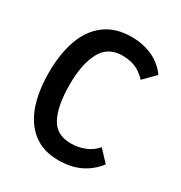

<svg xmlns="http://www.w3.org/2000/svg" viewBox="-175 -862 951 1007"><g transform="rotate(30 300.0 -358.5)"><path d="M49 -356Q49 -471.5 80 -556.5Q111 -641.5 174.5 -688.2Q238 -735 333 -735Q401 -735 458 -709.8Q515 -684.5 553 -632L485 -563.5Q451.5 -599 417 -612.5Q382.5 -626 339.5 -626Q253 -626 214 -553.2Q175 -480.5 175 -356Q175 -229.5 210.5 -160.2Q246 -91 333.5 -91Q376.5 -91 417 -106.8Q457.5 -122.5 485 -155.5L548.5 -87.5Q508.5 -36 452.5 -9Q396.5 18 320.5 18Q230.5 18 169.8 -28.2Q109 -74.5 79 -158.2Q49 -242 49 -356Z"/></g></svg>

Font: JuliaMono SemiBold
Style: Regular
Weight: 600
Monospace: yes
Designer: cormullion
Foundry: corm
Version: Version 0.055; ttfautohint (v1.8.4)